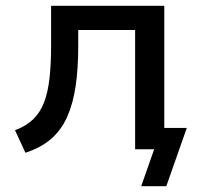

<svg xmlns="http://www.w3.org/2000/svg" viewBox="-20 -517 706 665"><path d="M469 128 514 0H451V-74H627L556 128ZM68 12 32 -66Q70 -80 94.5 -103.5Q119 -127 132.5 -162Q146 -197 151.5 -246Q157 -295 157 -361V-497H549V0H448V-413H251V-358Q251 -280 242 -219Q233 -158 212.5 -112Q192 -66 156.5 -35.5Q121 -5 68 12Z"/></svg>

Font: Nunito Sans 7pt Medium
Style: Regular
Weight: 500
Designer: Vernon Adams
Foundry: Vernon Adams
Version: Version 3.101;gftools[0.9.27]